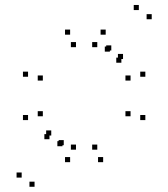

<svg xmlns="http://www.w3.org/2000/svg" viewBox="-20 -626 660 753"><path d="M462.5 -394.5V-414.5H442.5V-394.5ZM416.5 -428V-448H396.5V-428ZM174 -80V-100H154V-80ZM225 -52.5V-72.5H205V-52.5ZM230 -56.5V-76.5H210V-56.5ZM181 -94.5V-114.5H161V-94.5ZM65 70.5V50.5H45V70.5ZM115.5 106.5V86.5H95.5V106.5ZM575 -550.5V-570.5H555V-550.5ZM524.5 -586.5V-606.5H504.5V-586.5ZM411 -423.5V-443.5H391V-423.5ZM456 -380V-400H436V-380ZM384.5 10V-10H364.5V10ZM550 -155V-175H530V-155ZM550 -325V-345H530V-325ZM394.5 -490V-510H374.5V-490ZM255 -490V-510H235V-490ZM90 -325V-345H70V-325ZM90 -155V-175H70V-155ZM255 10V-10H235V10ZM148 -170V-190H128V-170ZM148 -310V-330H128V-310ZM278 -441V-461H258V-441ZM361.5 -441V-461H341.5V-441ZM492 -310V-330H472V-310ZM492 -170V-190H472V-170ZM361.5 -39V-59H341.5V-39ZM278 -39V-59H258V-39Z"/></svg>

Font: Monaspace Krypton Dots Var
Style: Regular
Weight: 400
Designer: Riley Cran and the Lettermatic Team
Version: Version 1.100 (Monaspace Krypton Dots)